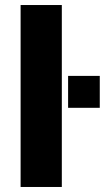

<svg xmlns="http://www.w3.org/2000/svg" viewBox="-20 -744 417 764"><path d="M62 0V-724H226V0ZM251 -315V-442H377V-315Z"/></svg>

Font: Archivo SemiBold ExtraBold
Style: Regular
Weight: 800
Version: Version 2.001